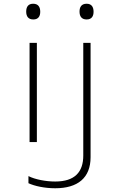

<svg xmlns="http://www.w3.org/2000/svg" viewBox="-20 -759 640 1026"><path d="M158 -655C186 -655 195 -674 195 -696C195 -722 184 -739 157 -739C130 -739 120 -721 120 -697C120 -672 131 -655 158 -655ZM443 -655C471 -655 480 -674 480 -696C480 -722 469 -739 443 -739C415 -739 405 -721 405 -697C405 -672 416 -655 443 -655ZM275 247C395 247 464 192 464 81V-530H425V72C425 160 380 211 275 211C225 211 167 200 132 182V220C164 235 218 247 275 247ZM138 0H177V-530H138Z"/></svg>

Font: Noto Sans Mono ExtraLight
Style: Regular
Weight: 200
Designer: Monotype Design Team
Foundry: Monotype Imaging Inc.
Version: Version 2.014